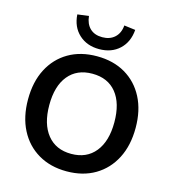

<svg xmlns="http://www.w3.org/2000/svg" viewBox="-134 -1049 1053 1169"><g transform="rotate(15 392.5 -464.5)"><path d="M393 10Q291 10 214.5 -35Q138 -80 96 -161.5Q54 -243 54 -353Q54 -464 96 -545Q138 -626 214 -670.5Q290 -715 393 -715Q496 -715 572 -670.5Q648 -626 690 -545Q732 -464 732 -354Q732 -243 690 -161.5Q648 -80 572 -35Q496 10 393 10ZM393 -100Q490 -100 544 -167Q598 -234 598 -353Q598 -473 544.5 -539Q491 -605 393 -605Q296 -605 242 -539Q188 -473 188 -353Q188 -234 242 -167Q296 -100 393 -100ZM392 -760Q315 -760 265 -806Q215 -852 210 -930L281 -939Q286 -890 314.5 -862.5Q343 -835 392 -835Q440 -835 470 -862.5Q500 -890 504 -939L575 -930Q569 -852 519.5 -806Q470 -760 392 -760Z"/></g></svg>

Font: Nunito Sans
Style: Bold
Weight: 700
Designer: Vernon Adams
Foundry: Vernon Adams
Version: Version 3.101; ttfautohint (v1.8.4.7-5d5b);gftools[0.9.27]